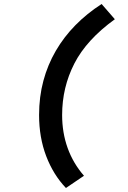

<svg xmlns="http://www.w3.org/2000/svg" viewBox="-20 -760 640 958"><path d="M309 178Q246 112 210.5 19Q175 -74 175 -186Q175 -277 196.5 -357Q218 -437 258.5 -506.5Q299 -576 356.5 -634.5Q414 -693 487 -740L553 -664Q412 -562 351 -443Q290 -324 290 -186Q290 -98 317.5 -21.5Q345 55 399 117Z"/></svg>

Font: Source Code Pro
Style: Bold Italic
Weight: 700
Italic angle: -11°
Monospace: yes
Designer: Paul D. Hunt, Teo Tuominen
Foundry: Adobe Systems Incorporated
Version: Version 1.050;PS 1.000;hotconv 16.6.51;makeotf.lib2.5.65220